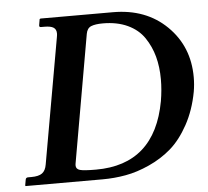

<svg xmlns="http://www.w3.org/2000/svg" viewBox="-48 -698 810 749"><g transform="rotate(-5 356.5 -323.0)"><path d="M225.1 -75.2Q223.6 -67.9 223.6 -63Q223.6 -48.8 239 -44.4Q254.4 -40 301.8 -40Q532.7 -40 577.1 -284.2Q584.5 -327.6 584.5 -368.7Q584.5 -417.5 573.5 -458.3Q562.5 -499 539.3 -533.2Q516.1 -567.4 474.9 -586.7Q433.6 -606 377.9 -606Q348.1 -606 332 -599.4Q315.9 -592.8 312 -570.8ZM22.9 0 21 -2 24.9 -23.9Q25.9 -32.7 34.2 -33.2H47.9Q76.7 -33.2 90.3 -43.2Q104 -53.2 107.9 -77.1L194.8 -568.8Q196.3 -576.7 196.3 -582.5Q196.3 -598.6 185.3 -605.7Q174.3 -612.8 149.9 -612.8H136.2Q128.4 -612.8 129.9 -621.1L133.8 -644L137.2 -646H420.9Q550.3 -646 631.6 -566.2Q712.9 -486.3 712.9 -366.2Q712.9 -337.4 708 -309.1Q694.8 -238.3 664.3 -182.6Q633.8 -127 595.5 -93.5Q557.1 -60.1 508.5 -38.1Q460 -16.1 415 -8.1Q370.1 0 324.2 0Z"/></g></svg>

Font: Linux Libertine
Style: Semibold Italic
Weight: 600
Italic angle: -11.5°
Designer: Philipp H. Poll
Foundry: Philipp H. Poll
Version: Version 5.1.2 ; ttfautohint (v0.9)